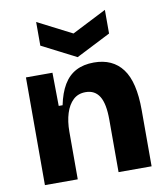

<svg xmlns="http://www.w3.org/2000/svg" viewBox="-86 -855 806 927"><g transform="rotate(-10 316.5 -391.5)"><path d="M59 0V-315V-528H189L191 -365H210Q222 -424 245.5 -463.5Q269 -503 306 -522.5Q343 -542 394 -542Q486 -542 534 -478Q582 -414 582 -276V0H420V-257Q420 -336 397.5 -372Q375 -408 330 -408Q293 -408 269 -385.5Q245 -363 232.5 -323.5Q220 -284 220 -233V0ZM154 -783 322 -697 491 -783V-667L322 -581L154 -667Z"/></g></svg>

Font: Bricolage Grotesque 24pt ExtraBold
Style: Regular
Weight: 800
Designer: Mathieu Triay
Foundry: Atelier Triay
Version: Version 1.001;gftools[0.9.33.dev8+g029e19f]